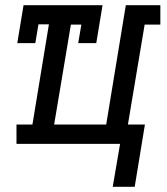

<svg xmlns="http://www.w3.org/2000/svg" viewBox="-20 -550 640 734"><path d="M495 164H411L439 0H43V-74H104L167 -457H127L115 -385H46L70 -530H372L348 -385H279L291 -456H251L187 -74H386L461 -530H593V-456H533L469 -74H534Z"/></svg>

Font: Iosevka Curly Slab ExObl
Style: Regular
Weight: 400
Width: 7
Italic angle: -9°
Monospace: yes
Designer: Belleve Invis
Foundry: Belleve Invis
Version: Version 11.1.0; ttfautohint (v1.8.3)